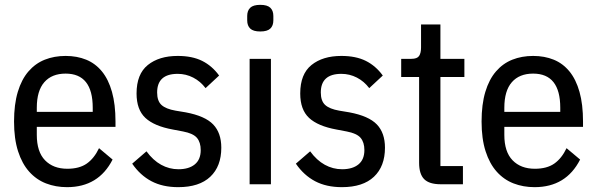

<svg xmlns="http://www.w3.org/2000/svg" viewBox="-20 -761 2467 793"><path d="M257 12Q210 12 170 -3.5Q130 -19 100.5 -52Q71 -85 54.5 -136.5Q38 -188 38 -259Q38 -330 53.5 -381.5Q69 -433 97.5 -466Q126 -499 165 -514.5Q204 -530 251 -530Q298 -530 336 -514.5Q374 -499 401 -466Q428 -433 442.5 -381.5Q457 -330 457 -259V-237H132V-204Q132 -134 166 -99Q200 -64 258 -64Q308 -64 338.5 -85.5Q369 -107 389 -149L445 -102Q387 12 257 12ZM251 -457Q194 -457 163 -421.5Q132 -386 132 -316V-299H363V-316Q363 -457 251 -457Z M716 12Q652 12 605.5 -12.5Q559 -37 526 -85L585 -136Q612 -99 645.5 -80.5Q679 -62 717 -62Q760 -62 784.5 -82Q809 -102 809 -141Q809 -173 793.5 -191.5Q778 -210 736 -218L694 -226Q617 -240 580.5 -274Q544 -308 544 -375Q544 -455 590.5 -492.5Q637 -530 714 -530Q774 -530 815 -509.5Q856 -489 885 -449L829 -397Q808 -425 778 -440.5Q748 -456 714 -456Q629 -456 629 -379Q629 -344 647 -327.5Q665 -311 705 -304L747 -297Q827 -282 860.5 -247Q894 -212 894 -151Q894 -74 848.5 -31Q803 12 716 12Z M1055 -631Q1026 -631 1013.5 -643Q1001 -655 1001 -677V-695Q1001 -717 1013.5 -729Q1026 -741 1055 -741Q1084 -741 1096.5 -729Q1109 -717 1109 -695V-677Q1109 -655 1096.5 -643Q1084 -631 1055 -631ZM1011 -518H1099V0H1011Z M1392 12Q1328 12 1281.5 -12.5Q1235 -37 1202 -85L1261 -136Q1288 -99 1321.5 -80.5Q1355 -62 1393 -62Q1436 -62 1460.5 -82Q1485 -102 1485 -141Q1485 -173 1469.5 -191.5Q1454 -210 1412 -218L1370 -226Q1293 -240 1256.5 -274Q1220 -308 1220 -375Q1220 -455 1266.5 -492.5Q1313 -530 1390 -530Q1450 -530 1491 -509.5Q1532 -489 1561 -449L1505 -397Q1484 -425 1454 -440.5Q1424 -456 1390 -456Q1305 -456 1305 -379Q1305 -344 1323 -327.5Q1341 -311 1381 -304L1423 -297Q1503 -282 1536.5 -247Q1570 -212 1570 -151Q1570 -74 1524.5 -31Q1479 12 1392 12Z M1800 0Q1753 0 1732 -21Q1711 -42 1711 -89V-443H1637V-518H1679Q1703 -518 1711 -530Q1719 -542 1719 -565V-660H1799V-518H1898V-443H1799V-75H1892V0Z M2188 12Q2141 12 2101 -3.5Q2061 -19 2031.5 -52Q2002 -85 1985.5 -136.5Q1969 -188 1969 -259Q1969 -330 1984.5 -381.5Q2000 -433 2028.5 -466Q2057 -499 2096 -514.5Q2135 -530 2182 -530Q2229 -530 2267 -514.5Q2305 -499 2332 -466Q2359 -433 2373.5 -381.5Q2388 -330 2388 -259V-237H2063V-204Q2063 -134 2097 -99Q2131 -64 2189 -64Q2239 -64 2269.5 -85.5Q2300 -107 2320 -149L2376 -102Q2318 12 2188 12ZM2182 -457Q2125 -457 2094 -421.5Q2063 -386 2063 -316V-299H2294V-316Q2294 -457 2182 -457Z"/></svg>

Font: IBM Plex Sans Cond Text
Style: Regular
Weight: 450
Width: 3
Designer: Mike Abbink, Paul van der Laan, Pieter van Rosmalen
Foundry: Bold Monday
Version: Version 1.3